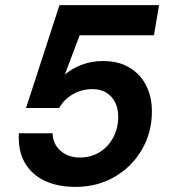

<svg xmlns="http://www.w3.org/2000/svg" viewBox="-20 -720 664 752"><path d="M276 12Q206 12 155 -12Q104 -36 77 -83Q50 -130 54 -198H186Q187 -156 217 -129.5Q247 -103 293 -103Q336 -103 370 -124Q404 -145 423.5 -181.5Q443 -218 443 -263Q443 -295 431 -319Q419 -343 396.5 -357Q374 -371 343 -371Q299 -371 264 -350Q229 -329 212 -297H82L213 -700H603L583 -582H292L234 -428Q261 -451 299.5 -466Q338 -481 384 -481Q432 -481 468 -465Q504 -449 528 -421.5Q552 -394 563.5 -359Q575 -324 575 -285Q575 -200 535 -132.5Q495 -65 427.5 -26.5Q360 12 276 12Z"/></svg>

Font: DM Sans 24pt
Style: Bold Italic
Weight: 700
Italic angle: -10°
Designer: Colophon Foundry, Jonny Pinhorn
Foundry: Colophon Foundry
Version: Version 4.004;gftools[0.9.30]